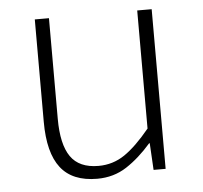

<svg xmlns="http://www.w3.org/2000/svg" viewBox="-44 -576 671 635"><g transform="rotate(-5 291.5 -258.5)"><path d="M254 13Q172 13 133 -37Q94 -87 94 -190V-530H141V-196Q141 -111 169.5 -70Q198 -29 262 -29Q310 -29 349 -55.5Q388 -82 434 -138V-530H482V0H442L437 -89H435Q395 -43 352 -15Q309 13 254 13Z"/></g></svg>

Font: Noto Sans TC ExtraLight
Style: Regular
Weight: 250
Designer: Ryoko NISHIZUKA  (kana, bopomofo & ideographs); Paul D. Hunt (Latin, Greek & Cyrillic); Sandoll Communications , Soo-you
Foundry: Adobe
Version: Version 2.004-H2;hotconv 1.0.118;makeotfexe 2.5.65603